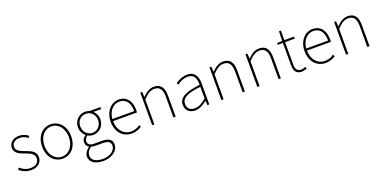

<svg xmlns="http://www.w3.org/2000/svg" viewBox="-12 -1667 5803 2909"><g transform="rotate(-20 2889.5 -212.0)"><path d="M229 13C340 13 401 -55 401 -133C401 -236 310 -262 226 -294C163 -318 99 -342 99 -405C99 -457 138 -507 225 -507C280 -507 318 -485 353 -459L374 -486C336 -518 280 -540 228 -540C119 -540 62 -476 62 -403C62 -312 152 -282 232 -253C294 -231 364 -200 364 -131C364 -71 319 -20 231 -20C153 -20 104 -50 60 -88L37 -59C84 -20 150 13 229 13Z M734 13C860 13 968 -88 968 -262C968 -439 860 -540 734 -540C608 -540 500 -439 500 -262C500 -88 608 13 734 13ZM734 -20C622 -20 538 -118 538 -262C538 -407 622 -507 734 -507C846 -507 931 -407 931 -262C931 -118 846 -20 734 -20Z M1302 257C1450 257 1545 169 1545 80C1545 -1 1492 -38 1376 -38H1259C1178 -38 1156 -71 1156 -111C1156 -147 1178 -172 1202 -191C1226 -176 1261 -167 1291 -167C1393 -167 1472 -249 1472 -354C1472 -414 1447 -463 1410 -494H1536V-527H1360C1345 -533 1321 -540 1291 -540C1190 -540 1110 -461 1110 -354C1110 -290 1144 -238 1177 -209V-205C1154 -189 1119 -156 1119 -108C1119 -68 1139 -40 1166 -24V-20C1117 15 1086 64 1086 110C1086 198 1168 257 1302 257ZM1291 -200C1215 -200 1148 -263 1148 -354C1148 -449 1213 -507 1291 -507C1370 -507 1435 -448 1435 -354C1435 -263 1368 -200 1291 -200ZM1304 225C1189 225 1124 177 1124 107C1124 68 1145 24 1197 -11C1226 -4 1254 -2 1261 -2H1381C1464 -2 1508 22 1508 84C1508 153 1430 225 1304 225Z M1846 13C1924 13 1969 -13 2009 -37L1993 -68C1953 -39 1908 -20 1848 -20C1724 -20 1643 -122 1643 -261H2029C2031 -274 2031 -286 2031 -297C2031 -453 1954 -540 1832 -540C1715 -540 1605 -434 1605 -262C1605 -90 1713 13 1846 13ZM1643 -294C1654 -427 1738 -507 1832 -507C1931 -507 1996 -437 1996 -294Z M2178 0H2214V-403C2281 -472 2329 -507 2394 -507C2484 -507 2521 -450 2521 -334V0H2557V-339C2557 -475 2506 -540 2398 -540C2325 -540 2270 -498 2216 -443H2214L2208 -527H2178Z M2871 13C2941 13 3007 -26 3061 -70H3064L3069 0H3099V-341C3099 -448 3061 -540 2937 -540C2851 -540 2778 -496 2745 -472L2763 -443C2797 -470 2860 -507 2935 -507C3044 -507 3066 -414 3063 -329C2826 -302 2719 -247 2719 -130C2719 -30 2789 13 2871 13ZM2874 -20C2810 -20 2756 -50 2756 -131C2756 -220 2834 -273 3063 -298V-109C2994 -50 2937 -20 2874 -20Z M3294 0H3330V-403C3397 -472 3445 -507 3510 -507C3600 -507 3637 -450 3637 -334V0H3673V-339C3673 -475 3622 -540 3514 -540C3441 -540 3386 -498 3332 -443H3330L3324 -527H3294Z M3874 0H3910V-403C3977 -472 4025 -507 4090 -507C4180 -507 4217 -450 4217 -334V0H4253V-339C4253 -475 4202 -540 4094 -540C4021 -540 3966 -498 3912 -443H3910L3904 -527H3874Z M4590 13C4608 13 4641 4 4672 -7L4660 -37C4641 -28 4613 -20 4593 -20C4516 -20 4501 -67 4501 -135V-494H4657V-527H4501V-681H4470L4466 -527L4382 -522V-494H4466V-140C4466 -48 4492 13 4590 13Z M4972 13C5050 13 5095 -13 5135 -37L5119 -68C5079 -39 5034 -20 4974 -20C4850 -20 4769 -122 4769 -261H5155C5157 -274 5157 -286 5157 -297C5157 -453 5080 -540 4958 -540C4841 -540 4731 -434 4731 -262C4731 -90 4839 13 4972 13ZM4769 -294C4780 -427 4864 -507 4958 -507C5057 -507 5122 -437 5122 -294Z M5304 0H5340V-403C5407 -472 5455 -507 5520 -507C5610 -507 5647 -450 5647 -334V0H5683V-339C5683 -475 5632 -540 5524 -540C5451 -540 5396 -498 5342 -443H5340L5334 -527H5304Z"/></g></svg>

Font: Genne Gothic ExtraLight
Style: Regular
Weight: 250
Designer: Ryoko NISHIZUKA (kana & ideographs); Paul D. Hunt (Latin, Greek & Cyrillic); Wenlong ZHANG (bopomofo); Sandoll Communica
Foundry: Adobe Systems Incorporated
Version: Version 1.004;PS 1.004;hotconv 16.6.51;makeotf.lib2.5.65220